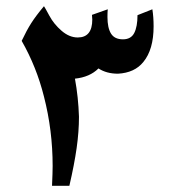

<svg xmlns="http://www.w3.org/2000/svg" viewBox="-20 -600 557 620"><path d="M476 -515Q476 -440 443 -400Q415 -365 361 -362Q324 -362 298 -379Q270 -351 222 -346Q233 -286 235 -223Q235 -175 227.5 -122Q220 -69 204 0H148Q150 -44 150 -64Q150 -179 122 -288Q98 -384 50 -468Q66 -502 81 -525.5Q96 -549 122 -580Q125 -576 139.5 -549Q154 -522 179 -500.5Q204 -479 231 -479Q278 -479 278 -537L277 -552L328 -570Q327 -561 327 -545Q327 -510 338.5 -491.5Q350 -473 377 -473Q403 -473 413.5 -493.5Q424 -514 424 -551L472 -570Q476 -545 476 -515Z"/></svg>

Font: Mirza
Style: Bold
Weight: 700
Designer: Arabic design by Kourosh Beigpour, Latin design by Eduardo Tunni, engineering by Lasse Fister
Version: Version 1.0010g